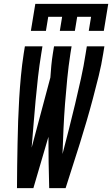

<svg xmlns="http://www.w3.org/2000/svg" viewBox="-20 -975 581 995"><path d="M68 0Q68 -58 69 -116Q70 -174 71 -232Q72 -290 74 -348Q76 -406 79.5 -464.5Q83 -523 88.5 -581.5Q94 -640 103 -698L109 -735H200L194 -698Q184 -637 177 -576Q170 -515 164.5 -454Q159 -393 154 -332Q149 -271 144 -210L241 -573Q243 -605 246 -636Q249 -667 254 -698L260 -735H351L345 -698Q335 -633 328.5 -567.5Q322 -502 317 -437Q312 -372 309 -307Q306 -242 304 -177Q321 -242 337.5 -307Q354 -372 369.5 -437Q385 -502 399.5 -567.5Q414 -633 424 -698L430 -735H521L515 -698Q506 -640 491.5 -581.5Q477 -523 461.5 -464.5Q446 -406 429 -348Q412 -290 394 -232Q376 -174 357 -116Q338 -58 320 0H235Q233 -66 232 -133Q231 -200 231 -266L153 0ZM140 -815 163 -955H541L518 -815H440L452 -888H380L368 -815H290L302 -888H230L218 -815Z"/></svg>

Font: Iosevka Term Curly Semibold
Style: Italic
Weight: 600
Italic angle: -9°
Designer: Belleve Invis
Foundry: Belleve Invis
Version: Version 32.3.0